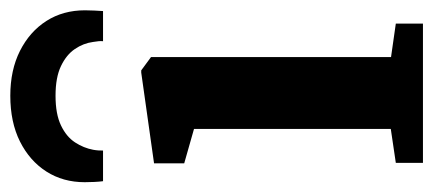

<svg xmlns="http://www.w3.org/2000/svg" viewBox="-264 -602 861 382"><g transform="rotate(-90 167.0 -410.5)"><path d="M34.5 0V-54L102 -64V-455.5L33.5 -475V-535L214 -560.5H218.5L245 -541V-63.5L311.5 -54V0ZM168 -821Q219 -821 257.2 -801.8Q295.5 -782.5 316.8 -749.2Q338 -716 338 -672.5Q338 -664 337.5 -653.8Q337 -643.5 336.5 -636.5H276.5Q277 -640.5 276.5 -645.5Q276 -650.5 275 -656.5Q272.5 -675.5 261 -692.5Q249.5 -709.5 227 -720.2Q204.5 -731 168 -731Q131.5 -731 109 -720.2Q86.5 -709.5 75.2 -692.2Q64 -675 60.5 -656Q59.5 -650.5 59.2 -645.5Q59 -640.5 59 -636.5H-2Q-3 -643.5 -3.5 -653.8Q-4 -664 -4 -673Q-4 -716 17.2 -749.2Q38.5 -782.5 77 -801.8Q115.5 -821 168 -821Z"/></g></svg>

Font: Merriweather 36pt
Style: Bold
Weight: 700
Designer: Eben Sorkin
Foundry: Eben Sorkin
Version: Version 2.100